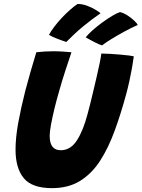

<svg xmlns="http://www.w3.org/2000/svg" viewBox="-20 -935 716 970"><path d="M242.5 15.5Q141.5 15.5 100 -35Q58.5 -85.5 58.5 -179Q58.5 -239.5 72 -314Q85.5 -388.5 108 -477Q120 -522.5 134 -571.5Q148 -620.5 163.5 -671Q184.5 -673.5 206.8 -674.8Q229 -676 248 -676Q273 -676 297.5 -674.5Q322 -673 341 -671Q327.5 -631 310.8 -580Q294 -529 279.5 -477Q266 -431 255.2 -386.8Q244.5 -342.5 237.8 -306.2Q231 -270 231 -248Q231 -176 287 -176Q336.5 -176 368.5 -225.8Q400.5 -275.5 422 -357.5Q427.5 -377.5 435.5 -409.2Q443.5 -441 452.2 -478.2Q461 -515.5 469.5 -552Q478 -588.5 484 -618.2Q490 -648 492 -664.5Q512 -664.5 538 -662.8Q564 -661 589.2 -659Q614.5 -657 632.8 -654.5Q651 -652 656 -650.5Q652.5 -624 647 -592.8Q641.5 -561.5 634.2 -528Q627 -494.5 618 -461Q591 -361.5 559.5 -275Q528 -188.5 486 -123.2Q444 -58 384.8 -21.2Q325.5 15.5 242.5 15.5ZM372 -915Q396 -915 419.5 -906.2Q443 -897.5 461.2 -886.5Q479.5 -875.5 488 -868Q464.5 -852 442.5 -835.2Q420.5 -818.5 399.2 -801Q378 -783.5 357 -764Q336 -744.5 315 -723Q293 -730 266.2 -740.5Q239.5 -751 227.5 -759Q236.5 -776.5 253.5 -799Q270.5 -821.5 291.5 -844Q312.5 -866.5 333.8 -885.2Q355 -904 372 -915ZM586.5 -874Q607 -868.5 625.8 -856Q644.5 -843.5 658.2 -830.5Q672 -817.5 676 -809Q642 -794 605.5 -774Q569 -754 539.2 -735.5Q509.5 -717 495.5 -705.5Q481 -710 455.8 -723Q430.5 -736 413 -746.5Q426.5 -763.5 449.2 -783.5Q472 -803.5 498.2 -822.5Q524.5 -841.5 548 -855.5Q571.5 -869.5 586.5 -874Z"/></svg>

Font: Grandstander Thin
Style: Bold Italic
Weight: 700
Italic angle: -15°
Version: Version 1.200